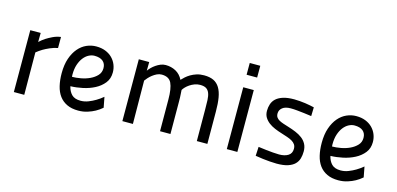

<svg xmlns="http://www.w3.org/2000/svg" viewBox="-65 -1091 3093 1497"><g transform="rotate(15 1481.5 -342.5)"><path d="M83 -499H167L166 -426Q187 -446 213 -463Q235 -477 264 -491Q293 -505 328 -510V-421Q294 -414 264.5 -401Q235 -388 213 -375Q187 -359 166 -342L168 0H84Z M603 -69Q635 -69 665.5 -81Q696 -93 721 -108Q750 -125 776 -147L792 -63Q768 -42 739 -26Q714 -12 679.5 -1Q645 10 605 10Q552 10 514 -8Q476 -26 452 -58.5Q428 -91 417 -137Q406 -183 406 -239Q406 -308 423.5 -358.5Q441 -409 470 -443Q499 -477 536.5 -493.5Q574 -510 614 -510Q656 -510 688.5 -497Q721 -484 743.5 -461.5Q766 -439 778 -409.5Q790 -380 790 -347Q790 -296 762 -261Q734 -226 691 -203.5Q648 -181 596.5 -170Q545 -159 498 -158Q507 -118 531 -93.5Q555 -69 603 -69ZM619 -436Q596 -436 573 -424Q550 -412 531.5 -388.5Q513 -365 501.5 -330.5Q490 -296 490 -250Q490 -245 490.5 -241Q491 -237 491 -232Q523 -232 561.5 -239Q600 -246 633 -261.5Q666 -277 688.5 -301Q711 -325 711 -360Q711 -396 687.5 -416Q664 -436 619 -436Z M960 0 959 -499H1043L1042 -429Q1051 -442 1065 -456Q1079 -470 1096.5 -482Q1114 -494 1133.5 -502Q1153 -510 1174 -510Q1219 -510 1256 -490Q1293 -470 1314 -428Q1325 -440 1340.5 -454Q1356 -468 1377 -480.5Q1398 -493 1424.5 -501.5Q1451 -510 1484 -510Q1530 -510 1560.5 -495.5Q1591 -481 1610 -450Q1629 -419 1637 -372Q1645 -325 1645 -260L1646 0H1561L1560 -254Q1560 -298 1558.5 -331Q1557 -364 1548.5 -386Q1540 -408 1522.5 -419Q1505 -430 1473 -430Q1450 -430 1429 -422Q1408 -414 1391 -402.5Q1374 -391 1361.5 -378Q1349 -365 1343 -354Q1343 -344 1345 -321.5Q1347 -299 1347 -256L1348 0H1264L1263 -254Q1263 -344 1242.5 -387Q1222 -430 1163 -430Q1143 -430 1124.5 -421Q1106 -412 1090 -399.5Q1074 -387 1061.5 -373Q1049 -359 1042 -349L1045 0Z M1802 -499H1887L1888 0H1803ZM1802 -695H1887V-600H1802Z M2372 -419Q2342 -423 2312 -427Q2286 -430 2257 -433Q2228 -436 2203 -436Q2159 -436 2136 -417.5Q2113 -399 2113 -371Q2113 -352 2121.5 -340Q2130 -328 2144.5 -320Q2159 -312 2178.5 -305.5Q2198 -299 2221 -292Q2254 -282 2284 -269.5Q2314 -257 2337 -239.5Q2360 -222 2373.5 -197Q2387 -172 2387 -137Q2387 -107 2379.5 -80.5Q2372 -54 2352 -34Q2332 -14 2297 -2.5Q2262 9 2207 9Q2182 9 2152 6.5Q2122 4 2096 1Q2065 -3 2034 -8L2038 -81Q2070 -77 2101 -73Q2127 -70 2156.5 -67.5Q2186 -65 2207 -65Q2252 -65 2280 -82.5Q2308 -100 2308 -137Q2308 -158 2298.5 -172Q2289 -186 2272 -196Q2255 -206 2232.5 -213.5Q2210 -221 2185 -229Q2155 -238 2126.5 -250Q2098 -262 2076.5 -278.5Q2055 -295 2041.5 -317Q2028 -339 2028 -370Q2028 -398 2036.5 -424Q2045 -450 2065.5 -469Q2086 -488 2121.5 -499.5Q2157 -511 2211 -511Q2232 -511 2255.5 -509Q2279 -507 2301 -504Q2323 -501 2342 -497Q2361 -493 2374 -490Z M2702 -69Q2734 -69 2764.5 -81Q2795 -93 2820 -108Q2849 -125 2875 -147L2891 -63Q2867 -42 2838 -26Q2813 -12 2778.5 -1Q2744 10 2704 10Q2651 10 2613 -8Q2575 -26 2551 -58.5Q2527 -91 2516 -137Q2505 -183 2505 -239Q2505 -308 2522.5 -358.5Q2540 -409 2569 -443Q2598 -477 2635.5 -493.5Q2673 -510 2713 -510Q2755 -510 2787.5 -497Q2820 -484 2842.5 -461.5Q2865 -439 2877 -409.5Q2889 -380 2889 -347Q2889 -296 2861 -261Q2833 -226 2790 -203.5Q2747 -181 2695.5 -170Q2644 -159 2597 -158Q2606 -118 2630 -93.5Q2654 -69 2702 -69ZM2718 -436Q2695 -436 2672 -424Q2649 -412 2630.5 -388.5Q2612 -365 2600.5 -330.5Q2589 -296 2589 -250Q2589 -245 2589.5 -241Q2590 -237 2590 -232Q2622 -232 2660.5 -239Q2699 -246 2732 -261.5Q2765 -277 2787.5 -301Q2810 -325 2810 -360Q2810 -396 2786.5 -416Q2763 -436 2718 -436Z"/></g></svg>

Font: Panefresco 500wt
Style: Regular
Weight: 700
Foundry: Campivisivi & Chank Co
Version: Version 1.001